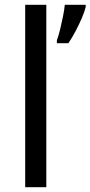

<svg xmlns="http://www.w3.org/2000/svg" viewBox="-20 -780 377 800"><path d="M173 0H85V-760H173ZM337 -751Q333 -733 321.5 -706Q310 -679 295 -650.5Q280 -622 265 -600H217V-612Q224 -631 230.5 -657.5Q237 -684 242.5 -711.5Q248 -739 250 -760H337Z"/></svg>

Font: Noto Sans Thaana
Style: Regular
Weight: 400
Designer: Monotype Design Team
Foundry: Monotype Imaging Inc.
Version: Version 2.001